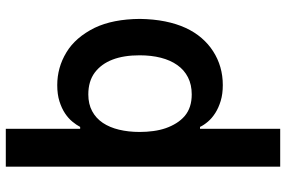

<svg xmlns="http://www.w3.org/2000/svg" viewBox="-180 -587 972 652"><g transform="rotate(-90 306.0 -261.0)"><path d="M194.6 204.5H66.1V-727.3H194.6V-474.8H201Q207.7 -487.6 218.9 -501.2Q230.1 -514.9 247.2 -526.3Q264.2 -537.6 287.8 -545.1Q311.4 -552.6 343 -552.6Q402.7 -552.6 453.8 -521.7Q505 -491.1 537.6 -425.4Q567.1 -363.6 567.8 -272Q567.1 -225.1 559.3 -186.4Q551.5 -147.7 537.3 -116.8Q523.1 -85.9 503 -62.7Q483 -39.4 458.1 -23.4Q407 9.6 343 9.6Q312.9 9.6 289.4 2.5Q266 -4.6 248.4 -15.8Q230.8 -27 219.1 -40.7Q207.4 -54.3 201 -67.8H194.6ZM311.4 -95.9Q344.5 -95.9 369.5 -108.7Q394.5 -121.4 411 -144.9Q427.6 -168.3 435.9 -200.8Q444.2 -233.3 444.2 -272.7Q444.2 -380.7 385.7 -425.1Q356.2 -447.1 311.4 -447.1Q278.8 -447.1 254.6 -434.1Q230.5 -421.2 214.8 -397.9Q199.2 -374.6 191.6 -342.7Q183.9 -310.7 183.9 -272.7Q183.9 -248.6 187 -226.2Q190 -203.8 196.7 -184.3Q203.5 -164.8 213.8 -148.3Q224.1 -131.7 238.6 -119.3Q266.7 -95.9 311.4 -95.9Z"/></g></svg>

Font: Linik Sans SemiBold
Style: Regular
Weight: 600
Designer: Fonts by Rasmus Andersson / Changes by Cristiano Sobral with parts from Marc Monis
Foundry: rsms
Version: Version 3.020; ttfautohint (v1.6)